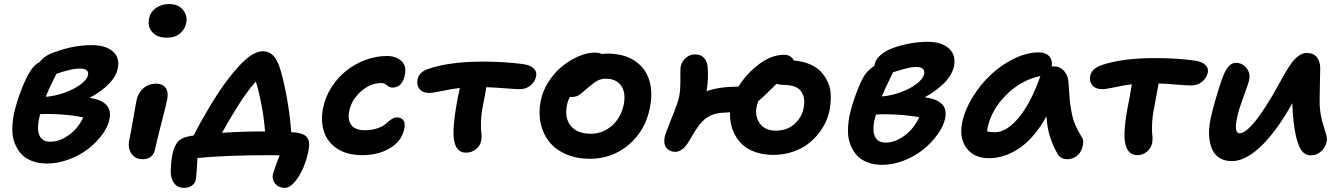

<svg xmlns="http://www.w3.org/2000/svg" viewBox="-20 -763 6521 932"><path d="M208 30.8Q167 30.8 134.8 18.3Q102.5 5.9 83 -15.9Q63.5 -37.6 51.8 -67.1Q40 -96.7 39.8 -130.6Q39.6 -164.6 45.9 -201.2Q56.6 -255.9 81.1 -320.6Q105.5 -385.3 129.9 -421.9Q145.5 -447.8 173.8 -462.9Q198.7 -496.1 249 -511.2Q337.9 -543.9 425.8 -543.9Q492.2 -543.9 527.1 -513.9Q562 -483.9 551.8 -433.1Q544.9 -393.1 508.1 -355.5Q471.2 -317.9 415 -288.1Q526.9 -271.5 512.2 -188Q505.4 -149.9 477.1 -110.8Q448.7 -71.8 408 -40.3Q367.2 -8.8 314 11Q260.7 30.8 208 30.8ZM368.2 -430.2Q362.8 -430.2 356.9 -429.7Q351.1 -429.2 346.4 -428.7Q341.8 -428.2 334.7 -427Q327.6 -425.8 323.7 -425Q319.8 -424.3 312 -422.1Q304.2 -419.9 300.8 -419.2Q297.4 -418.5 288.6 -415.8Q279.8 -413.1 277.3 -412.4Q274.9 -411.6 265.4 -408.4Q255.9 -405.3 253.9 -404.8Q216.8 -332 202.1 -293Q249 -296.9 295.9 -314Q342.8 -331.1 373 -354.5Q403.3 -377.9 407.2 -398.9Q410.6 -414.1 400.1 -422.1Q389.6 -430.2 368.2 -430.2ZM168 -179.2Q159.2 -132.3 172.4 -103.8Q185.5 -75.2 224.1 -75.2Q270 -75.2 314.9 -107.9Q359.9 -140.6 383.8 -192.9Q341.3 -202.6 281.7 -207Q222.2 -211.4 174.8 -209Q172.4 -200.2 168 -179.2Z M790 -580.1Q744.1 -580.1 720 -606.2Q695.8 -632.3 703.1 -670.9Q709.5 -704.1 736.3 -723.6Q763.2 -743.2 799.8 -743.2Q846.2 -743.2 868.7 -714.8Q891.1 -686.5 883.8 -651.9Q878.9 -622.6 854.7 -601.3Q830.6 -580.1 790 -580.1ZM672.9 9.8Q636.2 9.8 618.2 -16.8Q600.1 -43.5 606.9 -80.1Q619.1 -141.1 629.6 -202.6Q640.1 -264.2 642.1 -273.9Q649.4 -311 675.3 -334Q701.2 -356.9 738.8 -356.9Q768.1 -356.9 783.2 -337.6Q798.3 -318.4 792 -282.2Q788.1 -260.7 763.2 -164.1Q738.3 -67.4 733.9 -43.9Q724.6 9.8 672.9 9.8Z M1362.8 148.9Q1333 148.9 1316.2 128.9Q1299.3 108.9 1304.7 83Q1306.6 74.2 1311.3 60.5Q1315.9 46.9 1324.5 24.7Q1333 2.4 1337.4 -8.8Q1331.5 -8.8 1317.9 -9.3Q1304.2 -9.8 1296.4 -9.8Q1080.1 -9.8 938.5 3.9Q934.1 89.4 930.7 106Q928.7 125.5 912.4 137.2Q896 148.9 874.5 148.9Q842.3 148.9 825.4 126.5Q808.6 104 808.6 68.8Q811 11.7 817.4 -15.1Q824.2 -49.8 840.6 -71.5Q856.9 -93.3 891.6 -100.1Q906.7 -104 919.4 -105Q948.2 -161.1 991.2 -234.1Q1034.2 -307.1 1072.8 -359.9Q1131.3 -439.5 1175.5 -476.8Q1219.7 -514.2 1256.8 -514.2Q1283.7 -514.2 1304.4 -495.1Q1325.2 -476.1 1339.8 -429.2Q1356.9 -374 1372.8 -286.4Q1388.7 -198.7 1393.6 -121.1Q1396.5 -121.1 1403.1 -120.6Q1409.7 -120.1 1412.6 -120.1Q1455.1 -115.7 1470.7 -95.9Q1486.3 -76.2 1477.5 -32.2Q1469.7 8.8 1452.9 49.3Q1436 89.8 1411.4 119.4Q1386.7 148.9 1362.8 148.9ZM1131.8 -244.1Q1088.4 -174.3 1057.6 -118.2Q1151.4 -125 1266.6 -125Q1261.7 -188.5 1249 -255.4Q1236.3 -322.3 1221.7 -367.2Q1176.8 -316.9 1131.8 -244.1Z M1738.3 -9.8Q1666.5 -9.8 1618.4 -40.5Q1570.3 -71.3 1553 -122.8Q1535.6 -174.3 1548.3 -238.8Q1559.1 -292.5 1589.4 -339.8Q1619.6 -387.2 1661.4 -420.2Q1703.1 -453.1 1754.6 -472.2Q1806.2 -491.2 1858.4 -491.2Q1901.9 -491.2 1928 -467.3Q1954.1 -443.4 1945.3 -399.9Q1933.6 -337.9 1884.3 -337.9Q1871.1 -337.9 1858.6 -348.9Q1846.2 -359.9 1831.5 -359.9Q1777.3 -359.9 1731.4 -318.6Q1685.5 -277.3 1675.3 -224.1Q1666.5 -181.2 1685.5 -156Q1704.6 -130.9 1750.5 -130.9Q1786.6 -130.9 1813.5 -140.6Q1840.3 -150.4 1852.5 -161.9Q1864.7 -173.3 1878.7 -183.1Q1892.6 -192.9 1906.2 -192.9Q1928.2 -192.9 1938.2 -179.2Q1948.2 -165.5 1942.4 -137.2Q1930.7 -79.1 1874 -44.4Q1817.4 -9.8 1738.3 -9.8Z M2241.7 -22Q2197.3 -22 2185.5 -75.2Q2171.9 -127.9 2202.6 -292Q2205.1 -301.3 2208 -316.4Q2210.9 -331.5 2211.9 -335.9Q2175.3 -332 2128.9 -322Q2082.5 -312 2064 -312Q2031.7 -312 2016.6 -330.6Q2001.5 -349.1 2006.8 -377Q2014.2 -415 2061.5 -429.2Q2162.6 -463.9 2322.8 -463.9Q2427.2 -463.9 2517.6 -452.1Q2551.8 -447.8 2569.3 -431.9Q2586.9 -416 2582.5 -393.1Q2577.6 -367.2 2555.9 -348.6Q2534.2 -330.1 2502 -330.1Q2485.4 -330.1 2429.7 -334.5Q2374 -338.9 2340.8 -339.8Q2333.5 -294.9 2323.7 -247.1Q2315.4 -205.1 2314.7 -168Q2314 -130.9 2316.7 -116.2Q2319.3 -101.6 2315.9 -80.1Q2311 -54.7 2290 -38.3Q2269 -22 2241.7 -22Z M2843.8 7.8Q2779.3 7.8 2728.3 -14.2Q2677.2 -36.1 2646.7 -74Q2616.2 -111.8 2604.7 -163.3Q2593.3 -214.8 2604.5 -272.9Q2614.3 -322.8 2643.8 -367.9Q2673.3 -413.1 2710.9 -442.9Q2748.5 -472.7 2789.8 -490.2Q2831.1 -507.8 2866.7 -507.8Q2887.2 -507.8 2900.9 -501Q2918.5 -502.9 2926.8 -502.9Q3006.8 -502.9 3059.6 -468.8Q3112.3 -434.6 3131.1 -375.5Q3149.9 -316.4 3134.8 -240.2Q3112.8 -128.4 3031.7 -60.3Q2950.7 7.8 2843.8 7.8ZM2731.9 -252Q2719.7 -189 2751.2 -151.4Q2782.7 -113.8 2847.7 -113.8Q2906.2 -113.8 2950.2 -152.6Q2994.1 -191.4 3007.8 -254.9Q3019 -312.5 2995.4 -346.7Q2971.7 -380.9 2920.9 -380.9Q2897.5 -380.9 2879.9 -371.1Q2862.3 -361.3 2833.5 -336.9Q2829.1 -333.5 2818.1 -323.7Q2807.1 -314 2804 -311.5Q2800.8 -309.1 2793 -303.5Q2785.2 -297.9 2781 -296.6Q2776.9 -295.4 2770 -293.7Q2763.2 -292 2755.9 -292Q2754.4 -292 2751.2 -292.5Q2748 -293 2746.6 -293Q2736.3 -274.4 2731.9 -252Z M3733.9 -11.2Q3687.5 -11.2 3650.1 -23.7Q3612.8 -36.1 3589.1 -56.4Q3565.4 -76.7 3550 -104Q3534.7 -131.3 3528.6 -159.7Q3522.5 -188 3523.9 -217.8Q3480 -216.8 3456.1 -211.4Q3432.1 -206.1 3409.7 -190.9Q3398.9 -183.1 3388.9 -173.1Q3378.9 -163.1 3368.9 -148.7Q3358.9 -134.3 3354.2 -127.4Q3349.6 -120.6 3339.6 -103.5Q3329.6 -86.4 3329.6 -85.9Q3296.4 -25.9 3257.8 -25.9Q3230 -25.9 3214.8 -45.4Q3199.7 -64.9 3206.5 -98.1Q3208.5 -110.8 3240 -189Q3271.5 -267.1 3276.9 -293.9Q3283.2 -327.1 3282.7 -378.9Q3282.2 -430.7 3283.7 -438Q3288.1 -462.9 3308.1 -481Q3328.1 -499 3354.5 -499Q3380.4 -499 3396 -483.4Q3411.6 -467.8 3414.6 -440.9Q3420.9 -389.6 3409.7 -319.8Q3463.4 -341.3 3564.9 -342.8Q3604.5 -406.7 3665 -451.9Q3725.6 -497.1 3785.6 -497.1Q3819.8 -497.1 3833.5 -469.2Q3877 -465.8 3910.9 -451.2Q3944.8 -436.5 3965.3 -414.6Q3985.8 -392.6 3998.5 -364Q4011.2 -335.4 4012.5 -303.7Q4013.7 -272 4008.8 -238.8Q4003.9 -208 3991 -177.2Q3978 -146.5 3954.6 -116.2Q3931.2 -85.9 3900.4 -63Q3869.6 -40 3826.4 -25.6Q3783.2 -11.2 3733.9 -11.2ZM3652.8 -245.1Q3643.1 -198.7 3668.2 -163.8Q3693.4 -128.9 3745.6 -128.9Q3802.2 -128.9 3838.9 -163.3Q3875.5 -197.8 3881.8 -244.1Q3890.1 -292.5 3866.9 -321.8Q3843.8 -351.1 3780.8 -351.1Q3764.2 -351.1 3749.5 -356Q3747.6 -354.5 3745.8 -352.8Q3744.1 -351.1 3742.4 -349.1Q3740.7 -347.2 3739.7 -346.2Q3686.5 -293 3660.6 -272Q3654.3 -253.4 3652.8 -245.1Z M4262.7 37.1Q4221.7 37.1 4189.5 24.4Q4157.2 11.7 4138.2 -10.3Q4119.1 -32.2 4107.7 -62Q4096.2 -91.8 4096.2 -125.5Q4096.2 -159.2 4102.5 -195.8Q4112.3 -244.1 4133.5 -302Q4154.8 -359.9 4173.8 -393.1Q4191.4 -421.9 4224.6 -443.8Q4225.1 -445.3 4225.6 -448.5Q4226.1 -451.7 4226.6 -453.1Q4230.5 -475.6 4256.8 -497.8Q4283.2 -520 4320.8 -532.2Q4403.3 -560.1 4482.9 -560.1Q4550.8 -560.1 4586.2 -527.8Q4621.6 -495.6 4610.8 -441.9Q4602.1 -399.4 4563.7 -360.4Q4525.4 -321.3 4468.8 -291Q4523.9 -283.7 4550.5 -259.5Q4577.1 -235.4 4567.9 -188Q4560.1 -150.9 4531.7 -111.1Q4503.4 -71.3 4462.9 -38.3Q4422.4 -5.4 4368.9 15.9Q4315.4 37.1 4262.7 37.1ZM4426.8 -438Q4418.9 -438 4409.4 -436.8Q4399.9 -435.5 4393.1 -434.3Q4386.2 -433.1 4373 -429.4Q4359.9 -425.8 4355 -424.3Q4350.1 -422.9 4334.2 -418Q4318.4 -413.1 4314.9 -412.1Q4311 -402.3 4291.7 -363.8Q4272.5 -325.2 4260.7 -294.9Q4308.6 -298.8 4355.2 -316.4Q4401.9 -334 4431.6 -357.7Q4461.4 -381.3 4465.8 -403.8Q4469.2 -421.4 4458.7 -429.7Q4448.2 -438 4426.8 -438ZM4222.7 -170.9Q4214.8 -126 4228 -98.4Q4241.2 -70.8 4278.8 -70.8Q4325.2 -70.8 4371.3 -105.2Q4417.5 -139.6 4441.9 -193.8Q4397 -202.6 4338.1 -206.3Q4279.3 -210 4231.9 -207Q4223.6 -174.8 4222.7 -170.9Z M4781.2 4.9Q4707.5 4.9 4671.6 -44.2Q4635.7 -93.3 4650.4 -167Q4662.6 -228 4700.4 -290Q4738.3 -352.1 4789.3 -400.1Q4840.3 -448.2 4902.6 -478.5Q4964.8 -508.8 5022.5 -508.8Q5054.7 -508.8 5072.3 -490.7Q5089.8 -472.7 5085.4 -439.9Q5088.4 -440.9 5095.2 -440.9Q5125.5 -440.9 5144.8 -419.2Q5164.1 -397.5 5166.5 -365.2Q5167 -359.9 5167.5 -349.6Q5170.4 -302.2 5172.6 -278.6Q5174.8 -254.9 5181.2 -220.2Q5187.5 -185.5 5199.2 -157.7Q5210.9 -129.9 5229.5 -100.1Q5239.7 -86.9 5237.8 -68.1Q5235.8 -49.3 5228 -32Q5220.2 -14.6 5201.9 -2.4Q5183.6 9.8 5160.6 9.8Q5128.9 9.8 5113.3 -16.1Q5089.8 -59.1 5076.7 -99.9Q5063.5 -140.6 5059.6 -198.2Q5029.3 -143.1 4993.4 -102.3Q4957.5 -61.5 4921.1 -38.8Q4884.8 -16.1 4850.1 -5.6Q4815.4 4.9 4781.2 4.9ZM4774.4 -144Q4773.9 -141.1 4772.9 -135Q4772 -128.9 4771.5 -126Q4785.6 -121.1 4809.6 -121.1Q4866.2 -121.1 4925.3 -192.1Q4984.4 -263.2 5030.3 -394Q4936.5 -374.5 4864.3 -302.2Q4792 -230 4774.4 -144Z M5501 -9.8Q5455.1 -9.8 5442.9 -64Q5428.2 -120.6 5461.9 -283.2Q5471.7 -338.4 5474.1 -354Q5440.9 -350.1 5394.8 -340.1Q5348.6 -330.1 5329.1 -330.1Q5298.8 -330.1 5282.7 -348.9Q5266.6 -367.7 5272 -395Q5279.3 -430.2 5327.1 -446.8Q5426.8 -481 5586.9 -481Q5689.9 -481 5777.8 -469.2Q5812 -464.8 5829.6 -449Q5847.2 -433.1 5842.8 -410.2Q5836.9 -384.8 5815.4 -366.5Q5793.9 -348.1 5760.7 -348.1Q5744.6 -348.1 5690.2 -352.5Q5635.7 -356.9 5604 -357.9Q5600.6 -338.9 5593 -297.9Q5585.4 -256.8 5582 -237.8Q5573.2 -194.8 5572.3 -157.2Q5571.3 -119.6 5573.7 -105Q5576.2 -90.3 5572.8 -68.8Q5567.4 -43.5 5547.1 -26.6Q5526.9 -9.8 5501 -9.8Z M5960 19Q5928.7 19 5906 7.1Q5883.3 -4.9 5871.1 -25.1Q5858.9 -45.4 5853.3 -73Q5847.7 -100.6 5849.1 -130.6Q5850.6 -160.6 5857.9 -193.8Q5866.2 -232.4 5884.3 -293.2Q5902.3 -354 5914.1 -384.8Q5939.5 -458 5979 -458Q6009.8 -458 6030 -433.6Q6050.3 -409.2 6043.9 -376Q6041.5 -362.3 6019.3 -302.2Q5997.1 -242.2 5989.7 -211.9Q5965.3 -116.2 5997.1 -116.2Q6048.3 -116.2 6155.8 -297.9Q6167.5 -317.9 6185.1 -349.6Q6202.6 -381.3 6213.1 -399.9Q6223.6 -418.5 6238.5 -441.2Q6253.4 -463.9 6265.4 -476.3Q6277.3 -488.8 6292.2 -497.3Q6307.1 -505.9 6322.8 -505.9Q6355.5 -505.9 6371.6 -486.1Q6387.7 -466.3 6388.7 -433.1Q6388.7 -423.3 6386.7 -339.4Q6384.8 -255.4 6386.7 -243.2Q6389.6 -203.1 6399.9 -168.5Q6410.2 -133.8 6416.7 -112.5Q6423.3 -91.3 6419.9 -75.2Q6414.6 -48.3 6393.1 -28.6Q6371.6 -8.8 6343.8 -8.8Q6324.2 -8.8 6309.8 -20Q6295.4 -31.2 6285.9 -54.2Q6276.4 -77.1 6270.5 -103.3Q6264.6 -129.4 6259.8 -168Q6254.9 -208.5 6252.9 -262.2Q6241.7 -240.2 6217.8 -202.1Q6151.4 -96.2 6085.2 -38.6Q6019 19 5960 19Z"/></svg>

Font: Shantell Sans Irregular
Style: Italic
Weight: 600
Italic angle: -11.31°
Designer: Stephen Nixon, Anya Danilova, Shantell Martin
Foundry: Arrow Type
Version: Version 1.006;[9816181b4]